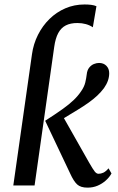

<svg xmlns="http://www.w3.org/2000/svg" viewBox="-20 -850 540 880"><path d="M41 0 126.5 -601Q133 -648.5 154 -690.2Q175 -732 207 -763.2Q239 -794.5 279.8 -812Q320.5 -829.5 367.5 -829.5Q384 -829.5 398 -827.8Q412 -826 422 -821.5L405.5 -725Q391.5 -734.5 373.5 -739.5Q355.5 -744.5 334.5 -744.5Q303 -744.5 281.5 -733.5Q260 -722.5 247 -698.5Q234 -674.5 228.5 -635L138.5 0ZM381 10Q349.5 10 333.5 -4.8Q317.5 -19.5 301.5 -55L187 -296.5Q234.5 -327 266 -349.5Q297.5 -372 317.8 -391.5Q338 -411 352 -432Q366 -452 370.8 -471.8Q375.5 -491.5 377.5 -509Q379.5 -528.5 388.8 -540Q398 -551.5 410.2 -556.5Q422.5 -561.5 434 -561.5Q455 -561.5 467.8 -548.2Q480.5 -535 480.5 -514.5Q480.5 -497 474.5 -480Q468.5 -463 456.5 -446Q443 -428 426 -412Q409 -396 387 -380.2Q365 -364.5 336.8 -347.2Q308.5 -330 273 -308.5L388 -105.5Q406 -74 414.2 -63.8Q422.5 -53.5 431.5 -53.5Q442.5 -53.5 453.5 -58.5Q464.5 -63.5 477.5 -78.5L491 -55Q481.5 -37.5 465 -22.8Q448.5 -8 427.5 1Q406.5 10 381 10Z"/></svg>

Font: Merriweather 24pt SemiCondensed
Style: Italic
Weight: 400
Width: 4
Italic angle: -7.8°
Designer: Eben Sorkin
Foundry: Eben Sorkin
Version: Version 2.101